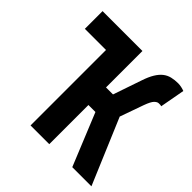

<svg xmlns="http://www.w3.org/2000/svg" viewBox="-175 -807 950 950"><g transform="rotate(45 300.0 -332.0)"><path d="M174 0V-528H26V-652H305V-397H354L405 -546Q417 -582 431 -605Q445 -628 461.5 -641Q478 -654 498.5 -659Q519 -664 543 -664Q554 -664 566 -661.5Q578 -659 588 -655L564 -524Q559 -526 554.5 -526Q550 -526 545 -526Q535 -526 523.5 -514.5Q512 -503 499 -467L455 -343L600 0H466L354 -274H305V0Z"/></g></svg>

Font: Source Code Pro
Style: Bold
Weight: 700
Monospace: yes
Designer: Paul D. Hunt, Teo Tuominen
Foundry: Adobe Systems Incorporated
Version: Version 2.030;PS 1.000;hotconv 16.6.51;makeotf.lib2.5.65220